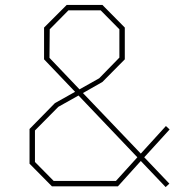

<svg xmlns="http://www.w3.org/2000/svg" viewBox="-20 -757 794 780"><path d="M653 3 552 -103 459 0H191L100 -92V-233L203 -338L285 -384L159 -516V-645L251 -737H396L487 -645V-516L396 -424L317 -379L552 -133L654 -245L669 -231L566 -118L668 -11ZM303 -394 383 -439 465 -523V-638L389 -715H258L182 -638L181 -522ZM198 -22H451L538 -118L299 -369L217 -323L122 -227V-99Z"/></svg>

Font: Tomorrow Thin
Style: Regular
Weight: 250
Designer: Tony de Marco, Monica Rizzolli
Foundry: Just in Type
Version: Version 2.002